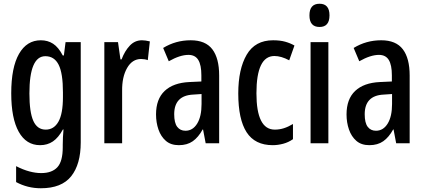

<svg xmlns="http://www.w3.org/2000/svg" viewBox="-20 -816 2269 1025"><path d="M198 -601Q235 -601 263.5 -582.5Q292 -564 315 -520H321L330 -591H411V-56Q411 61 360 125Q309 189 198 189Q127 189 66 156V71Q103 90 136.5 99Q170 108 200 108Q257 108 286 77Q315 46 315 -30V-43Q315 -61 316 -82.5Q317 -104 319 -125H316Q292 -81 262.5 -61Q233 -41 194 -41Q120 -41 80 -112.5Q40 -184 40 -318Q40 -456 81.5 -528.5Q123 -601 198 -601ZM222 -516Q137 -516 137 -317Q137 -217 158 -170.5Q179 -124 224 -124Q268 -124 292 -166.5Q316 -209 316 -298V-323Q316 -425 293 -470.5Q270 -516 222 -516Z M738 -601Q747 -601 757.5 -599.5Q768 -598 780 -595L769 -495Q761 -498 751.5 -499.5Q742 -501 733 -501Q686 -501 658.5 -453Q631 -405 632 -331V-51H537V-591H610L623 -499H629Q646 -544 673 -572.5Q700 -601 738 -601Z M998 -601Q1077 -601 1113.5 -553Q1150 -505 1150 -413V-51H1078L1064 -125H1062Q1039 -83 1009 -62Q979 -41 935 -41Q892 -41 865.5 -64Q839 -87 826 -124.5Q813 -162 813 -205Q813 -287 859 -330.5Q905 -374 991 -378L1055 -381V-414Q1055 -469 1038.5 -496Q1022 -523 986 -523Q941 -523 881 -489L851 -560Q918 -601 998 -601ZM1011 -311Q910 -306 910 -206Q910 -160 926 -139Q942 -118 970 -118Q1009 -118 1032.5 -156Q1056 -194 1056 -261V-314Z M1436 -41Q1341 -41 1296.5 -110Q1252 -179 1252 -317Q1252 -447 1297 -524Q1342 -601 1438 -601Q1475 -601 1502 -593.5Q1529 -586 1552 -573L1524 -494Q1481 -517 1445 -517Q1349 -517 1349 -318Q1349 -124 1447 -124Q1472 -124 1495.5 -131.5Q1519 -139 1544 -154V-73Q1520 -56 1491.5 -48.5Q1463 -41 1436 -41Z M1686 -796Q1739 -796 1739 -734Q1739 -672 1686 -672Q1632 -672 1632 -734Q1632 -796 1686 -796ZM1733 -591V-51H1638V-591Z M2015 -601Q2094 -601 2130.5 -553Q2167 -505 2167 -413V-51H2095L2081 -125H2079Q2056 -83 2026 -62Q1996 -41 1952 -41Q1909 -41 1882.5 -64Q1856 -87 1843 -124.5Q1830 -162 1830 -205Q1830 -287 1876 -330.5Q1922 -374 2008 -378L2072 -381V-414Q2072 -469 2055.5 -496Q2039 -523 2003 -523Q1958 -523 1898 -489L1868 -560Q1935 -601 2015 -601ZM2028 -311Q1927 -306 1927 -206Q1927 -160 1943 -139Q1959 -118 1987 -118Q2026 -118 2049.5 -156Q2073 -194 2073 -261V-314Z"/></svg>

Font: Noto Sans Tamil UI ExtraCondensed Medium
Style: Regular
Weight: 500
Width: 2
Designer: Jelle Bosma - Monotype Design Team
Foundry: Monotype Imaging Inc.
Version: Version 2.004; ttfautohint (v1.8.4.7-5d5b)